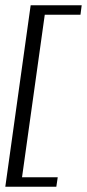

<svg xmlns="http://www.w3.org/2000/svg" viewBox="-21 -650 329 727"><path d="M-0.9 57 95.1 -630H288.3L283.7 -594.2H148.5L62.4 21.2H197.6L192.3 57Z"/></svg>

Font: Alumni Sans SC Thin
Style: Italic
Weight: 100
Italic angle: -8°
Designer: Robert E. Leuschke
Foundry: Robert E. Leuschke
Version: Version 1.016